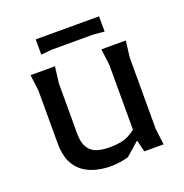

<svg xmlns="http://www.w3.org/2000/svg" viewBox="-122 -766 847 886"><g transform="rotate(-20 301.5 -322.5)"><path d="M273 12Q239 12 204 3.5Q169 -5 140.5 -25.5Q112 -46 95.5 -81.5Q79 -117 79 -173V-430L69 -510H189L179 -430V-183Q179 -139 194 -114.5Q209 -90 236 -81Q263 -72 299 -72Q358 -72 391 -89Q424 -106 448 -131V-76L361 0Q342 5 320 8.5Q298 12 273 12ZM442 0 427 -62V-430L417 -510H537L527 -430V-79L537 0ZM148 -657H459V-582L407 -587H200L148 -582Z"/></g></svg>

Font: AR One Sans Medium
Style: Regular
Weight: 500
Designer: Niteesh Yadav
Foundry: Niteesh Yadav
Version: Version 1.001;gftools[0.9.33]